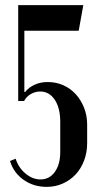

<svg xmlns="http://www.w3.org/2000/svg" viewBox="-20 -719 406 749"><path d="M41 -100Q52 -65 79.5 -42Q107 -19 138 -19Q173 -19 194 -48.5Q215 -78 215 -126V-244Q215 -298 193.5 -330Q172 -362 137 -362Q117 -362 100 -352Q83 -342 74 -325H51V-699H305L287 -599H75V-360H78Q92 -378 115 -388.5Q138 -399 166 -399Q199 -399 227 -386.5Q255 -374 275.5 -351.5Q296 -329 308 -298.5Q320 -268 320 -233V-160Q320 -124 308 -92.5Q296 -61 275 -38.5Q254 -16 225 -3Q196 10 162 10Q111 10 72 -17.5Q33 -45 19 -91Z"/></svg>

Font: Moniqa Extra Bold Narrow Heading
Style: Regular
Weight: 800
Width: 4
Designer: Rajesh Rajput
Foundry: Rajesh Rajput
Version: Version 1.000;December 15, 2022;FontCreator 14.0.0.2794 32-b